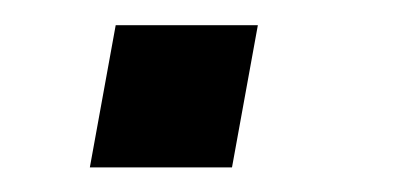

<svg xmlns="http://www.w3.org/2000/svg" viewBox="-20 -136 339 156"><path d="M189.5 -115.5 168.5 0H53L74 -115.5Z"/></svg>

Font: Russisch Sans SemiBold
Style: Italic
Weight: 600
Width: 4
Italic angle: -10°
Designer: Michael Sharanda (font) & Cristiano Sobral (main changes)
Foundry: Michael Sharanda
Version: Version 2.00;September 8, 2020;FontCreator 13.0.0.2681 64-bi